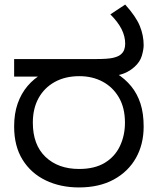

<svg xmlns="http://www.w3.org/2000/svg" viewBox="-20 -810 691 842"><path d="M326 12Q245 12 180.5 -19Q116 -50 79 -109.5Q42 -169 42 -255Q42 -312 57.5 -356Q73 -400 101 -433Q129 -466 168 -488L186 -474H42V-551H398Q452 -551 474 -556Q496 -561 507 -569Q520 -579 524.5 -591.5Q529 -604 529 -618Q529 -651 513 -682.5Q497 -714 464 -747L529 -790Q576 -738 593 -696.5Q610 -655 610 -612Q610 -593 602 -565.5Q594 -538 569 -516Q556 -504 538 -494.5Q520 -485 496 -480L491 -488Q529 -464 555.5 -431.5Q582 -399 596 -356Q610 -313 610 -255Q610 -177 576 -117Q542 -57 478.5 -22.5Q415 12 326 12ZM327 -69Q395 -69 439.5 -96Q484 -123 506 -169.5Q528 -216 528 -272Q528 -337 501.5 -382.5Q475 -428 430 -452Q385 -476 328 -476Q266 -476 220 -450.5Q174 -425 149 -379.5Q124 -334 124 -272Q124 -175 179.5 -122Q235 -69 327 -69Z"/></svg>

Font: lkannada25
Style: Book
Weight: 400
Designer: Jelle Bosma - Monotype Design Team
Foundry: Monotype Imaging Inc.
Version: Version 2.003